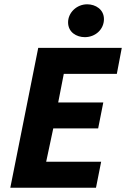

<svg xmlns="http://www.w3.org/2000/svg" viewBox="-20 -874 587 894"><path d="M28 0H427L451 -121H195L228 -276H437L461 -397H251L277 -530H524L547 -651H158ZM375 -701C424 -701 464 -737 464 -785C464 -830 425 -854 386 -854C337 -854 297 -815 297 -770C297 -724 336 -701 375 -701Z"/></svg>

Font: Source Sans Pro
Style: Bold Italic
Weight: 700
Italic angle: -11°
Designer: Paul D. Hunt
Foundry: Adobe Systems Incorporated
Version: Version 3.006;hotconv 1.0.111;makeotfexe 2.5.65597